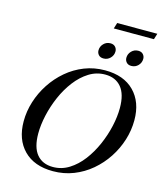

<svg xmlns="http://www.w3.org/2000/svg" viewBox="-149 -1157 1073 1275"><g transform="rotate(15 388.0 -519.5)"><path d="M773 -455.5Q773 -386.5 752 -319.2Q731 -252 692 -192.5Q653 -133 598.8 -87Q544.5 -41 478.2 -15Q412 11 337 11Q208 11 136.2 -62Q64.5 -135 64.5 -259.5Q64.5 -328.5 85.8 -395.8Q107 -463 146 -522.5Q185 -582 239 -628Q293 -674 359.2 -700Q425.5 -726 500.5 -726Q629.5 -726 701.2 -653Q773 -580 773 -455.5ZM179 -206Q179 -111 218.5 -63.5Q258 -16 329.5 -16Q389.5 -16 440.5 -48Q491.5 -80 531.8 -133Q572 -186 600.5 -251Q629 -316 644 -383Q659 -450 659 -509Q659 -604 619.2 -651.5Q579.5 -699 508.5 -699Q448.5 -699 397.5 -667Q346.5 -635 306 -582Q265.5 -529 237.2 -464Q209 -399 194 -332Q179 -265 179 -206ZM468 -799Q446 -799 434.2 -812Q422.5 -825 422.5 -843Q422.5 -869.5 441.5 -889Q460.5 -908.5 488 -908.5Q509.5 -908.5 521.5 -895.5Q533.5 -882.5 533.5 -864.5Q533.5 -838 514.5 -818.5Q495.5 -799 468 -799ZM659 -799Q637.5 -799 625.8 -812Q614 -825 614 -843Q614 -869.5 633 -889Q652 -908.5 679.5 -908.5Q701 -908.5 712.8 -895.5Q724.5 -882.5 724.5 -864.5Q724.5 -838 705.8 -818.5Q687 -799 659 -799ZM483 -1009.5 495.5 -1050H771.5L759 -1009.5Z"/></g></svg>

Font: Newsreader Display Medium
Style: Italic
Weight: 500
Italic angle: -17°
Designer: Hugues Gentile
Foundry: Production Type
Version: Version 1.001